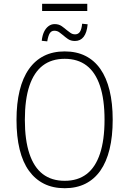

<svg xmlns="http://www.w3.org/2000/svg" viewBox="-20 -984 681 1012"><path d="M321 8Q259 8 212 -15.5Q165 -39 132.5 -84Q100 -129 83.5 -196.5Q67 -264 67 -352Q67 -439 83.5 -506.5Q100 -574 132.5 -620Q165 -666 212 -689.5Q259 -713 321 -713Q383 -713 430 -689.5Q477 -666 509 -620.5Q541 -575 557.5 -507.5Q574 -440 574 -353Q574 -265 557.5 -197.5Q541 -130 509 -84.5Q477 -39 430 -15.5Q383 8 321 8ZM321 -31Q390 -31 436.5 -66.5Q483 -102 507 -174Q531 -246 531 -353Q531 -460 507 -531.5Q483 -603 436.5 -638.5Q390 -674 321 -674Q252 -674 205.5 -638.5Q159 -603 135 -531.5Q111 -460 111 -352Q111 -246 135 -174Q159 -102 205.5 -66.5Q252 -31 321 -31ZM202 -926V-964H440V-926ZM375 -768Q353 -768 338 -778.5Q323 -789 313 -798Q304 -805 293 -813.5Q282 -822 266 -822Q251 -822 242.5 -809Q234 -796 229 -766L200 -769Q203 -797 212 -816Q221 -835 235.5 -846Q250 -857 268 -857Q290 -857 305.5 -846Q321 -835 331 -826Q340 -819 351 -811Q362 -803 376 -803Q392 -803 401 -816Q410 -829 413 -859L442 -856Q438 -812 421 -790Q404 -768 375 -768Z"/></svg>

Font: Nunito Sans 10pt Condensed ExtraLight
Style: Regular
Weight: 250
Width: 3
Designer: Vernon Adams
Foundry: Vernon Adams
Version: Version 3.101;gftools[0.9.27]